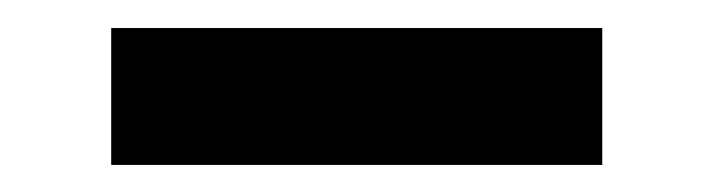

<svg xmlns="http://www.w3.org/2000/svg" viewBox="-20 -323 517 139"><path d="M416 -203.6H60.5V-302.7H416Z"/></svg>

Font: Vazirmatn FD SemiBold
Style: Regular
Weight: 600
Designer: Saber Rastikerdar
Foundry: Saber Rastikerdar
Version: Version 33.001